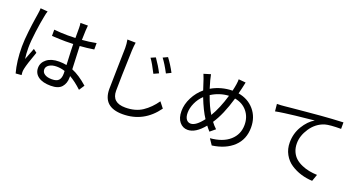

<svg xmlns="http://www.w3.org/2000/svg" viewBox="-47 -1464 4094 2200"><g transform="rotate(20 2000.0 -363.5)"><path d="M169.9 -767.6 257.8 -760.7Q248 -734.4 241.2 -694.3Q224.6 -614.3 208.5 -493.2Q192.4 -372.1 192.4 -294.9Q192.4 -221.7 201.2 -160.2Q221.7 -217.8 256.8 -303.7L298.8 -271.5Q241.2 -113.3 228.5 -51.8Q222.7 -24.4 223.6 -7.8Q223.6 -2.9 226.6 26.4L156.2 32.2Q118.2 -106.4 118.2 -282.2Q118.2 -323.2 121.6 -371.1Q125 -418.9 130.9 -469.2Q136.7 -519.5 141.6 -555.7Q146.5 -591.8 153.8 -639.2Q161.1 -686.5 163.1 -698.2Q169.9 -739.3 169.9 -767.6ZM674.8 -154.3Q674.8 -174.8 673.8 -186.5Q624 -203.1 573.2 -203.1Q517.6 -203.1 482.9 -180.7Q448.2 -158.2 448.2 -124Q448.2 -87.9 480.5 -67.4Q512.7 -46.9 567.4 -46.9Q627 -46.9 650.9 -73.7Q674.8 -100.6 674.8 -154.3ZM945.3 -105.5 902.3 -40Q824.2 -113.3 752.9 -153.3V-134.8Q752.9 -64.5 713.4 -18.6Q673.8 27.3 581.1 27.3Q482.4 27.3 428.7 -11.2Q375 -49.8 375 -116.2Q375 -180.7 429.7 -223.6Q484.4 -266.6 579.1 -266.6Q628.9 -266.6 670.9 -257.8Q669.9 -282.2 667.5 -334.5Q665 -386.7 663.1 -430.7Q661.1 -474.6 661.1 -510.7Q596.7 -508.8 566.4 -508.8Q515.6 -508.8 400.4 -514.6V-590.8Q484.4 -582 568.4 -582Q598.6 -582 661.1 -584V-707Q661.1 -739.3 656.2 -766.6H747.1Q741.2 -729.5 738.3 -588.9Q820.3 -594.7 909.2 -612.3V-534.2Q825.2 -520.5 738.3 -514.6Q738.3 -474.6 750 -234.4Q841.8 -197.3 945.3 -105.5Z M1603.5 -690.4Q1660.2 -610.4 1700.2 -531.2L1640.6 -503.9Q1587.9 -609.4 1546.9 -666ZM1733.4 -741.2Q1787.1 -669.9 1832 -585L1774.4 -556.6Q1720.7 -658.2 1676.8 -714.8ZM1226.6 -771.5 1328.1 -769.5Q1321.3 -725.6 1318.4 -670.9Q1305.7 -305.7 1305.7 -175.8Q1305.7 -30.3 1468.8 -30.3Q1591.8 -30.3 1675.8 -86.4Q1759.8 -142.6 1824.2 -235.4L1878.9 -166Q1722.7 51.8 1465.8 51.8Q1225.6 51.8 1225.6 -168.9Q1225.6 -248 1231 -435.5Q1236.3 -623 1236.3 -670.9Q1236.3 -722.7 1226.6 -771.5Z M2330.1 -495.1Q2376 -366.2 2425.8 -288.1Q2492.2 -398.4 2541 -563.5Q2428.7 -557.6 2330.1 -495.1ZM2236.3 -113.3Q2298.8 -113.3 2379.9 -219.7Q2324.2 -303.7 2267.6 -448.2Q2218.8 -402.3 2190.4 -339.8Q2162.1 -277.3 2162.1 -218.8Q2162.1 -168.9 2182.1 -141.1Q2202.1 -113.3 2236.3 -113.3ZM2242.2 -519.5Q2235.4 -539.1 2223.1 -577.6Q2210.9 -616.2 2200.7 -646Q2190.4 -675.8 2179.7 -700.2L2262.7 -725.6Q2272.5 -669.9 2305.7 -563.5Q2421.9 -630.9 2559.6 -632.8Q2583 -731.4 2581.1 -779.3L2668 -771.5Q2665 -759.8 2659.7 -731.9Q2654.3 -704.1 2651.4 -694.3Q2649.4 -686.5 2634.8 -627Q2755.9 -606.4 2829.6 -520Q2903.3 -433.6 2903.3 -307.6Q2903.3 -163.1 2808.1 -73.2Q2712.9 16.6 2549.8 39.1L2502 -32.2Q2654.3 -44.9 2738.8 -119.6Q2823.2 -194.3 2823.2 -310.5Q2823.2 -406.2 2767.6 -473.6Q2711.9 -541 2617.2 -557.6Q2553.7 -340.8 2471.7 -220.7Q2499 -183.6 2533.2 -152.3L2470.7 -100.6Q2442.4 -131.8 2423.8 -157.2Q2323.2 -34.2 2227.5 -34.2Q2168 -34.2 2128.4 -81.5Q2088.9 -128.9 2088.9 -213.9Q2088.9 -296.9 2131.3 -379.9Q2173.8 -462.9 2242.2 -519.5Z M3088.9 -664.1Q3143.6 -665 3176.8 -668.9Q3195.3 -670.9 3271.5 -678.2Q3347.7 -685.5 3439.5 -693.8Q3531.2 -702.1 3611.3 -709Q3742.2 -719.7 3877.9 -725.6V-646.5Q3741.2 -646.5 3683.6 -629.9Q3583 -597.7 3520.5 -504.9Q3458 -412.1 3458 -318.4Q3458 -261.7 3478 -217.3Q3498 -172.9 3531.2 -144Q3564.5 -115.2 3609.9 -95.7Q3655.3 -76.2 3701.7 -67.4Q3748 -58.6 3798.8 -56.6L3769.5 26.4Q3698.2 23.4 3630.9 2.9Q3563.5 -17.6 3505.9 -55.7Q3448.2 -93.8 3413.1 -157.2Q3377.9 -220.7 3377.9 -299.8Q3377.9 -409.2 3432.1 -499.5Q3486.3 -589.8 3561.5 -633.8Q3546.9 -631.8 3469.7 -624Q3392.6 -616.2 3334.5 -609.9Q3276.4 -603.5 3205.6 -593.8Q3134.8 -584 3097.7 -576.2Z"/></g></svg>

Font: GenYoGothic TW TTF Regular
Style: Regular
Weight: 400
Version: Version 1.300